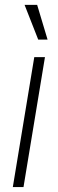

<svg xmlns="http://www.w3.org/2000/svg" viewBox="-20 -762 235 782"><path d="M32.2 0 119.6 -529.3H163.1L75.7 0ZM135.7 -600.6 80.1 -742.2H131.3L173.8 -600.6Z"/></svg>

Font: Inter 24pt ExtraLight
Style: Italic
Weight: 250
Italic angle: -9.3988°
Version: Version 4.001;git-66647c0bb